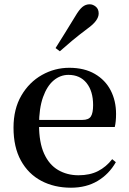

<svg xmlns="http://www.w3.org/2000/svg" viewBox="-20 -859 602 895"><path d="M311 16Q233 16 172.5 -16Q112 -48 77.5 -110.5Q43 -173 43 -264Q43 -351 79.5 -413.5Q116 -476 175.5 -509.5Q235 -543 303 -543Q373 -543 422 -514.5Q471 -486 496 -437.5Q521 -389 521 -328Q521 -292 515 -267H93V-300H364Q393 -300 403.5 -316Q414 -332 414 -369Q414 -434 383.5 -472Q353 -510 299 -510Q261 -510 230 -484Q199 -458 180.5 -406Q162 -354 162 -277Q162 -195 185.5 -143Q209 -91 251 -66.5Q293 -42 346 -42Q399 -42 437 -61.5Q475 -81 503 -117L520 -103Q488 -47 435 -15.5Q382 16 311 16ZM239 -635Q260 -669 282.5 -704.5Q305 -740 332 -785Q349 -814 364 -826.5Q379 -839 398 -839Q413 -839 426.5 -828Q440 -817 440 -796Q440 -780 427.5 -762.5Q415 -745 387 -725Q347 -695 317 -670Q287 -645 259 -620Z"/></svg>

Font: Noto Serif JP ExtraLight SemiBold
Style: Regular
Weight: 600
Version: Version 2.003-H1;hotconv 1.1.1;makeotfexe 2.6.0